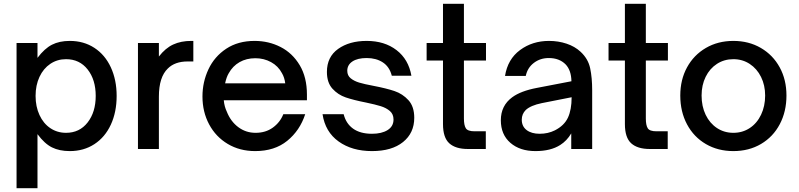

<svg xmlns="http://www.w3.org/2000/svg" viewBox="-20 -783 4197 1009"><path d="M593 -279Q593 -194 562.5 -128Q532 -62 476 -25.5Q420 11 347 11Q292 11 253 -8.5Q214 -28 177 -78V206H67V-557H177V-479Q214 -528 253 -548Q292 -568 347 -568Q420 -568 476 -531.5Q532 -495 562.5 -429Q593 -363 593 -279ZM167 -279Q167 -223 187.5 -178.5Q208 -134 244.5 -109.5Q281 -85 327 -85Q398 -85 440.5 -139.5Q483 -194 483 -279Q483 -364 440.5 -418Q398 -472 327 -472Q281 -472 244.5 -447.5Q208 -423 187.5 -379Q167 -335 167 -279Z M705 0V-557H815V-486Q849 -530 890 -549Q931 -568 985 -568H996V-460H966Q899 -460 862 -423Q815 -378 815 -275V0Z M1044 -276Q1044 -352 1075.5 -419Q1107 -486 1169 -527Q1231 -568 1318 -568Q1392 -568 1454.5 -536Q1517 -504 1555 -440.5Q1593 -377 1593 -286V-256H1156Q1159 -223 1172 -196Q1192 -145 1232 -115Q1272 -85 1323 -85Q1376 -85 1414 -112.5Q1452 -140 1469 -183H1584Q1556 -97 1489.5 -43Q1423 11 1321 11Q1240 11 1177 -26.5Q1114 -64 1079 -129.5Q1044 -195 1044 -276ZM1479 -345Q1475 -376 1462 -398Q1442 -436 1404.5 -456.5Q1367 -477 1322 -477Q1275 -477 1239 -456.5Q1203 -436 1182 -398Q1170 -378 1163 -345Z M1675 -183H1786Q1798 -134 1835.5 -107Q1873 -80 1935 -80Q1986 -80 2017 -99.5Q2048 -119 2048 -155Q2048 -183 2029 -199.5Q2010 -216 1981 -225Q1952 -234 1904 -244Q1838 -257 1797 -271Q1756 -285 1727 -317Q1698 -349 1698 -405Q1698 -484 1757 -526Q1816 -568 1907 -568Q2001 -568 2064 -519.5Q2127 -471 2142 -385H2039Q2027 -432 1992 -455Q1957 -478 1907 -478Q1859 -478 1832 -460Q1805 -442 1805 -411Q1805 -386 1823 -371.5Q1841 -357 1867.5 -349Q1894 -341 1942 -332Q2010 -319 2053 -304.5Q2096 -290 2126.5 -256.5Q2157 -223 2157 -164Q2157 -84 2098 -36.5Q2039 11 1935 11Q1830 11 1759.5 -39.5Q1689 -90 1675 -183Z M2439 0Q2374 0 2341 -30Q2308 -60 2308 -131V-465H2222V-557H2308V-763H2418V-557H2534V-465H2418V-160Q2418 -125 2428 -109Q2438 -93 2474 -93H2533V0Z M2612 -151Q2612 -228 2672 -272Q2717 -305 2801 -321L2983 -356Q2982 -414 2952 -445Q2919 -478 2864 -478Q2819 -478 2785.5 -452.5Q2752 -427 2743 -384H2634Q2648 -472 2713 -520Q2778 -568 2865 -568Q2914 -568 2957.5 -553.5Q3001 -539 3031 -511Q3071 -474 3081.5 -424Q3092 -374 3092 -309V0H2982V-82Q2959 -43 2924 -21Q2874 11 2794 11Q2712 11 2662 -32.5Q2612 -76 2612 -151ZM2896 -98Q2945 -123 2964.5 -164.5Q2984 -206 2984 -272L2827 -241Q2769 -229 2743 -205Q2722 -184 2722 -154Q2722 -119 2747.5 -99.5Q2773 -80 2816 -80Q2860 -80 2896 -98Z M3395 0Q3330 0 3297 -30Q3264 -60 3264 -131V-465H3178V-557H3264V-763H3374V-557H3490V-465H3374V-160Q3374 -125 3384 -109Q3394 -93 3430 -93H3489V0Z M3555 -281Q3555 -364 3590.5 -429Q3626 -494 3689.5 -531Q3753 -568 3834 -568Q3915 -568 3978.5 -531Q4042 -494 4077.5 -429Q4113 -364 4113 -281Q4113 -197 4078 -130.5Q4043 -64 3979.5 -26.5Q3916 11 3834 11Q3753 11 3689.5 -26Q3626 -63 3590.5 -129.5Q3555 -196 3555 -281ZM4001 -281Q4001 -335 3979.5 -378.5Q3958 -422 3920 -447Q3882 -472 3834 -472Q3786 -472 3748 -447.5Q3710 -423 3688.5 -379.5Q3667 -336 3667 -281Q3667 -224 3688.5 -179.5Q3710 -135 3748 -110Q3786 -85 3834 -85Q3882 -85 3920 -110Q3958 -135 3979.5 -180Q4001 -225 4001 -281Z"/></svg>

Font: Open Sauce One Medium
Style: Regular
Weight: 500
Designer: Alfredo Marco Pradil
Foundry: Creative Sauce Fz LLC
Version: Version 1.477